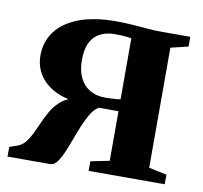

<svg xmlns="http://www.w3.org/2000/svg" viewBox="-65 -601 710 671"><g transform="rotate(10 290.0 -266.0)"><path d="M3 0 3.5 -34.5 31.5 -44Q52.5 -52 66 -73.8Q79.5 -95.5 91.2 -123.2Q103 -151 117.8 -177.5Q132.5 -204 156.5 -222.2Q180.5 -240.5 218.5 -242.5L225 -229.5Q174 -230.5 135.5 -248.5Q97 -266.5 76 -297.5Q55 -328.5 55 -368Q55 -416.5 82 -453.2Q109 -490 162.8 -510.8Q216.5 -531.5 296 -531.5Q325 -531.5 352.8 -529.5Q380.5 -527.5 406.2 -525.2Q432 -523 453.5 -523H559.5V-488.5L497.5 -473.5V-47.5L561 -34V0H291V-34L357.5 -47.5V-223.5H287.5Q270.5 -213.5 256.5 -188.2Q242.5 -163 230.5 -131.5Q218.5 -100 207 -70Q195.5 -40 183 -20.2Q170.5 -0.5 155.5 0ZM303 -262Q311 -262 321.2 -262.5Q331.5 -263 341.5 -263.8Q351.5 -264.5 357.5 -265.5V-482Q351 -483.5 341 -484.5Q331 -485.5 320.2 -486Q309.5 -486.5 299 -486.5Q270 -486.5 247.8 -475.8Q225.5 -465 213 -441.2Q200.5 -417.5 200.5 -378Q200.5 -340.5 213.2 -314.5Q226 -288.5 249.2 -275.2Q272.5 -262 303 -262Z"/></g></svg>

Font: Merriweather 96pt
Style: Bold
Weight: 700
Version: Version 2.100